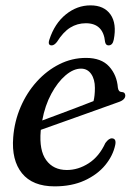

<svg xmlns="http://www.w3.org/2000/svg" viewBox="-20 -668 484 698"><path d="M399 -141.5Q391 -102.5 362.8 -68Q334.5 -33.5 287.8 -12Q241 9.5 178.5 9.5Q98.5 9.5 60 -38Q21.5 -85.5 28 -168.5Q32.5 -227 55 -279.2Q77.5 -331.5 113.8 -371.5Q150 -411.5 195.8 -434.5Q241.5 -457.5 292.5 -457.5Q348.5 -457.5 376.8 -426.2Q405 -395 408.5 -349.5Q410.5 -334 422 -333.5Q434.5 -333.5 435.5 -321.5Q436 -305 410 -296.5Q388.5 -289 352.8 -276Q317 -263 276 -248.5Q235 -234 196 -220Q157 -206 128.5 -196Q128.5 -194 128 -192Q122 -121.5 148 -85.8Q174 -50 223 -50Q264.5 -50 302.5 -74.5Q340.5 -99 363 -148Q376 -166 387.5 -165Q403.5 -164 399 -141.5ZM274.5 -418.5Q247 -418.5 218.2 -394Q189.5 -369.5 166.5 -327Q143.5 -284.5 133.5 -230Q160.5 -240 194.8 -252.8Q229 -265.5 262.2 -278.2Q295.5 -291 320 -300.5Q325 -319.5 325 -348.5Q325 -379.5 311.5 -399Q298 -418.5 274.5 -418.5ZM292 -583.5Q261 -583.5 235.2 -567.5Q209.5 -551.5 187 -515.5Q177 -503 168 -503Q152.5 -503 159.5 -524Q178.5 -582.5 219.2 -615.5Q260 -648.5 309 -648.5Q358.5 -648.5 381.8 -615.2Q405 -582 393.5 -523.5Q389.5 -503 374.5 -503Q364.5 -503 362 -515.5Q355.5 -583.5 292 -583.5Z"/></svg>

Font: Fraunces 72pt Soft
Style: Italic
Weight: 400
Italic angle: -16°
Version: Version 1.000;[b76b70a41]